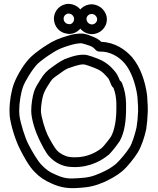

<svg xmlns="http://www.w3.org/2000/svg" viewBox="-20 -927 813 990"><path d="M29 -356C29 -346 30 -338 30 -332V-329C36 -278 61 -200 83 -158C100 -124 129 -69 160 -39C183 -15 210 4 248 20C292 40 332 46 385 42C440 39 473 31 521 10C558 -8 580 -20 610 -44C638 -68 672 -111 691 -142C710 -173 726 -223 734 -261C738 -289 741 -320 742 -353C742 -374 742 -390 740 -409C740 -419 739 -429 738 -439C728 -510 704 -581 661 -632C627 -671 572 -709 503 -711C492 -721 479 -730 461 -737C450 -741 424 -754 400 -754C379 -754 355 -751 328 -742C287 -730 256 -718 223 -696C200 -682 162 -655 141 -635C107 -604 69 -541 52 -496C38 -459 29 -404 29 -356ZM79 -356C79 -398 88 -449 98 -478C111 -513 151 -576 175 -599C192 -615 229 -641 249 -653L250 -654C278 -672 301 -682 342 -694C365 -701 385 -704 400 -704C404 -704 432 -695 443 -691C459 -685 462 -681 475 -668C480 -663 488 -661 494 -661C548 -663 595 -633 623 -600C656 -561 679 -496 688 -433C689 -422 690 -414 690 -407V-404C692 -391 692 -372 692 -353C691 -322 688 -293 684 -270C677 -238 662 -189 649 -168C634 -143 598 -100 578 -82C552 -61 536 -52 501 -36C456 -16 434 -11 381 -8C332 -4 308 -8 268 -26C236 -39 217 -53 196 -75C175 -95 144 -149 127 -182C109 -216 85 -293 80 -333C80 -344 79 -350 79 -356ZM141 -356C141 -310 165 -243 181 -210C193 -186 215 -138 238 -116C259 -94 291 -74 328 -68C417 -56 491 -88 539 -128C540 -128 541 -129 541 -129C556 -144 584 -179 596 -198L597 -199C623 -245 630 -306 630 -367V-394C629 -432 623 -464 609 -499C607 -504 603 -509 599 -511L598 -512L592 -526C583 -548 573 -559 559 -574C528 -608 493 -622 453 -636C438 -641 424 -645 410 -645C370 -645 330 -628 311 -621C310 -621 309 -619 308 -619C284 -607 271 -597 250 -582C220 -561 207 -547 186 -513C173 -493 162 -474 156 -456C148 -432 141 -390 141 -356ZM191 -356C191 -382 198 -424 204 -440C208 -452 215 -467 228 -487C249 -521 250 -521 280 -542C303 -558 309 -564 329 -574C350 -581 385 -595 410 -595C414 -595 424 -593 437 -588C477 -574 500 -566 523 -540C539 -523 539 -524 546 -508L552 -493C555 -485 558 -480 565 -474C575 -448 579 -425 580 -394V-367C580 -310 571 -257 553 -224C545 -211 518 -177 506 -165C468 -134 409 -108 336 -118C313 -122 287 -137 274 -151C263 -162 237 -207 225 -232C213 -257 191 -326 191 -356ZM258 -831C258 -791 287 -757 328 -753C329 -753 333 -752 336 -752C380 -752 412 -788 412 -829C412 -872 378 -905 336 -907H334C292 -907 258 -873 258 -831ZM308 -831C308 -845 320 -857 334 -857H335C350 -856 362 -844 362 -829C362 -815 352 -804 340 -802C337 -803 336 -803 334 -803C321 -803 308 -815 308 -831ZM376 -829C376 -786 411 -751 454 -751C495 -751 531 -784 531 -827C531 -869 496 -903 454 -905C410 -905 376 -872 376 -829ZM426 -829C426 -844 438 -855 454 -855C469 -854 481 -841 481 -827C481 -814 469 -801 454 -801C439 -801 426 -814 426 -829Z"/></svg>

Font: Hussar Pisanka
Style: Out
Weight: 400
Designer: Robert Jablonski
Foundry: Cannot Into Space Fonts
Version: Version 1.070